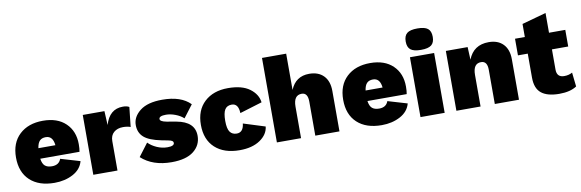

<svg xmlns="http://www.w3.org/2000/svg" viewBox="-51 -1147 4779 1580"><g transform="rotate(-10 2338.0 -356.5)"><path d="M555 -269Q555 -231 550 -206H222Q228 -163 248.5 -145.5Q269 -128 307 -128Q366 -128 383 -177L545 -129Q527 -62 459.5 -26Q392 10 305 10Q174 10 100.5 -58.5Q27 -127 27 -250Q27 -372 100.5 -441Q174 -510 297 -510Q418 -510 486.5 -444Q555 -378 555 -269ZM297 -373Q264 -373 246 -354.5Q228 -336 222 -294H364Q356 -373 297 -373Z M629 0V-500H810L816 -383Q853 -510 965 -510Q1000 -510 1018 -498L1000 -334Q974 -344 937 -344Q890 -344 860.5 -318.5Q831 -293 831 -246V0Z M1283 10Q1125 10 1030 -77L1111 -184Q1139 -155 1182 -136Q1225 -117 1270 -117Q1327 -117 1327 -144Q1327 -154 1318 -160.5Q1309 -167 1283 -172L1231 -182Q1130 -202 1087 -240Q1044 -278 1044 -342Q1044 -410 1107.5 -460Q1171 -510 1294 -510Q1451 -510 1528 -431L1449 -327Q1422 -352 1381 -367.5Q1340 -383 1303 -383Q1245 -383 1245 -357Q1245 -336 1299 -326L1379 -312Q1530 -285 1530 -167Q1530 -89 1467.5 -39.5Q1405 10 1283 10Z M1843 -510Q1960 -510 2024 -462.5Q2088 -415 2096 -347L1909 -290Q1906 -371 1850 -371Q1811 -371 1793 -342.5Q1775 -314 1775 -248Q1775 -182 1794.5 -155.5Q1814 -129 1851 -129Q1906 -129 1914 -202L2095 -145Q2088 -79 2022.5 -34.5Q1957 10 1852 10Q1721 10 1646.5 -58.5Q1572 -127 1572 -250Q1572 -372 1646 -441Q1720 -510 1843 -510Z M2163 0V-706H2365V-403Q2409 -510 2522 -510Q2599 -510 2642.5 -465Q2686 -420 2686 -338V0H2484V-284Q2484 -359 2433 -359Q2365 -359 2365 -263V0Z M3289 -269Q3289 -231 3284 -206H2956Q2962 -163 2982.5 -145.5Q3003 -128 3041 -128Q3100 -128 3117 -177L3279 -129Q3261 -62 3193.5 -26Q3126 10 3039 10Q2908 10 2834.5 -58.5Q2761 -127 2761 -250Q2761 -372 2834.5 -441Q2908 -510 3031 -510Q3152 -510 3220.5 -444Q3289 -378 3289 -269ZM3031 -373Q2998 -373 2980 -354.5Q2962 -336 2956 -294H3098Q3090 -373 3031 -373Z M3351 -633Q3351 -681 3377 -702Q3403 -723 3464 -723Q3525 -723 3551 -702Q3577 -681 3577 -633Q3577 -586 3551 -565Q3525 -544 3464 -544Q3403 -544 3377 -565Q3351 -586 3351 -633ZM3565 -500V0H3363V-500Z M4022 -510Q4099 -510 4142.5 -465Q4186 -420 4186 -338V0H3984V-286Q3984 -359 3932 -359Q3865 -359 3865 -264V0H3663V-500H3845L3850 -394Q3895 -510 4022 -510Z M4655 -144 4668 -26Q4614 10 4523 10Q4423 10 4373 -30Q4323 -70 4323 -160V-361H4241V-500H4323V-609L4525 -665V-500H4661V-361H4525V-192Q4525 -127 4587 -127Q4626 -127 4655 -144Z"/></g></svg>

Font: Elaine Sans ExtraBold
Style: Regular
Weight: 800
Designer: Wei Huang
Foundry: Wei Huang
Version: Version 2.001;December 24, 2019;FontCreator 12.0.0.2547 64-b